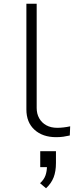

<svg xmlns="http://www.w3.org/2000/svg" viewBox="-20 -725 404 1026"><path d="M280 8Q208 8 164.5 -31.5Q121 -71 121 -140V-705H176V-148Q176 -117 189.5 -93Q203 -69 227.5 -55.5Q252 -42 286 -42Q301 -42 319 -44Q337 -46 355 -50L353 -1Q336 3 318.5 5.5Q301 8 280 8ZM226 281 194 254Q215 235 223 212.5Q231 190 231 160L239 168H195V83H279V146Q279 191 266.5 223Q254 255 226 281Z"/></svg>

Font: Nunito Sans 7pt Expanded ExtraLight
Style: Regular
Weight: 250
Width: 7
Designer: Vernon Adams
Foundry: Vernon Adams
Version: Version 3.101;gftools[0.9.27]